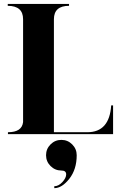

<svg xmlns="http://www.w3.org/2000/svg" viewBox="-20 -684 626 979"><path d="M371.1 107.4Q371.1 179.7 333.5 227.5Q295.9 275.4 256.8 275.4V265.6Q278.3 265.6 297.9 244.6Q317.4 223.6 317.4 205.1Q317.4 185.5 293 185.5Q260.7 185.5 237.8 162.6Q214.8 139.6 214.8 107.4Q214.8 75.2 237.8 52.2Q260.7 29.3 293 29.3Q325.2 29.3 348.1 52.2Q371.1 75.2 371.1 107.4ZM425.3 -9.8Q538.1 -9.8 546.9 -146.5H556.6V0H20.5V-9.8Q91.8 -9.8 97.7 -61.5V-585.9Q97.7 -654.3 19.5 -654.3V-664.1H332V-654.3Q254.9 -654.3 254.9 -585.9V-9.8Z"/></svg>

Font: spinwerad
Style: Bold
Weight: 700
Width: 7
Version: Version 0.3